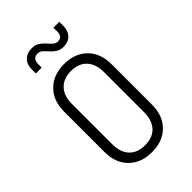

<svg xmlns="http://www.w3.org/2000/svg" viewBox="-278 -1046 1156 1156"><g transform="rotate(-45 300.0 -467.5)"><path d="M300 10Q208 10 153 -45Q98 -100 98 -194V-536Q98 -630 153 -685Q208 -740 300 -740Q392 -740 447 -685Q502 -630 502 -536V-194Q502 -100 447.5 -45Q393 10 300 10ZM300 -49Q365 -49 400.5 -87Q436 -125 436 -194V-536Q436 -605 400 -643Q364 -681 300 -681Q236 -681 200 -643Q164 -605 164 -536V-194Q164 -125 199.5 -87Q235 -49 300 -49ZM373 -815Q344 -815 325 -827.5Q306 -840 291.5 -856.5Q277 -873 263.5 -885.5Q250 -898 232 -898Q213 -898 201.5 -886Q190 -874 190 -853V-820H140V-853Q140 -896 164.5 -920.5Q189 -945 230 -945Q259 -945 278 -932.5Q297 -920 311.5 -903.5Q326 -887 339.5 -874.5Q353 -862 371 -862Q410 -862 410 -907V-940H460V-907Q460 -864 436.5 -839.5Q413 -815 373 -815Z"/></g></svg>

Font: Tiny ExtraLight
Style: Regular
Weight: 200
Monospace: yes
Designer: Philipp Nurullin, Konstantin Bulenkov
Foundry: JetBrains
Version: Version 2.251; ttfautohint (v1.8.4.7-5d5b)